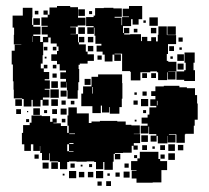

<svg xmlns="http://www.w3.org/2000/svg" viewBox="-20 -603 696 640"><path d="M85 -248H59V-273H54V-275H26V-304H25V-332H23V-370V-388H19V-434H29V-454H51V-455H26V-487H27V-511H22V-551H56V-577H88V-545H87V-520H91V-514H115V-488H91V-483H114V-463H123V-480H139V-488H119V-514H139V-517H118V-545H139V-554H125V-568H139V-554H145V-578H170V-583H214V-579H240V-544H265V-518H239V-514H214V-512H233V-490H215V-489H240V-462H243V-480H261V-462H243V-455H266V-431H272V-422H293V-400H272V-391H246V-387H242V-373H244V-329H241V-302H239V-274H205V-302H203V-329H202V-311H182V-331H200V-340H181V-362H200V-368H179V-389H170V-400H151V-422H170V-433H175V-448H169V-458H149V-478H141V-462H124V-419H122V-391H116V-375H126V-387H138V-375H126V-363H144V-339H129V-335H146V-307H129V-304H145V-278H123V-271H142V-251H122V-270H115V-248H89V-270H85ZM355 -398H329V-421H322V-447V-431H302V-451H318V-457H298V-484H295V-511H293V-490H271V-512H292V-516H267V-546H292V-551H297V-576H326V-577H358V-575H386V-547H362V-544H385V-519H387V-546H410V-548H389V-574H410V-583H454V-539H442V-521H422V-539H417V-516H390V-493H393V-510H411V-492H394V-488H414V-489H450V-466H453V-480H471V-466H484V-479H500V-465H506V-487H538V-486H567V-456H540V-423H536V-400H541V-397H568V-365H541V-364H565V-338H539V-362H537V-336H507V-362H503V-365H481V-362H448V-335H416V-363H414V-366H387V-396V-424H362V-422H383V-400H361V-421H355ZM263 -550H241V-572H263ZM108 -555H96V-567H108ZM287 -556H277V-566H287ZM506 -517H478V-545H506ZM113 -520H91V-542H113ZM466 -527H458V-535H466ZM536 -487H508V-515H536ZM566 -487H538V-515H566ZM263 -490H241V-512H263ZM501 -492H483V-510H501ZM438 -495H426V-507H438ZM90 -463V-482H89V-463ZM291 -462H273V-480H291ZM589 -464H575V-478H589ZM291 -432H273V-450H291ZM560 -433H544V-449H560ZM138 -435H126V-447H138ZM168 -435H156V-447H168ZM586 -437H578V-445H586ZM629 -394H595V-428H629ZM593 -400H571V-422H593ZM319 -404H305V-418H319ZM556 -407H548V-415H556ZM135 -408H129V-414H135ZM630 -333H594V-337H568V-365H594V-369H599V-394H625V-369H630ZM592 -371H572V-391H592ZM168 -375H156V-387H168ZM470 -343H454V-359H470ZM500 -343H484V-359H500ZM169 -344H155V-358H169ZM173 -310H151V-332H173ZM475 -158H449V-184H472V-191H452V-211H472V-221H478V-245H501V-250H481V-272H498V-283H484V-299H498V-315H526V-317H578V-312H603V-309H630V-286H637V-258H639V-204H629V-184H626V-157H598V-172V-155H566V-156H543V-154H565V-128H539V-150H538V-125H506V-150H502V-131H482V-151H501V-156H477V-181H475ZM176 -277H148V-305H176ZM202 -281H182V-301H202ZM469 -284H455V-298H469ZM436 -287H428V-295H436ZM474 -249H450V-273H474ZM53 -250H31V-272H53ZM173 -250H151V-272H173ZM439 -254H425V-268H439ZM199 -254H185V-268H199ZM228 -255H216V-267H228ZM505 -252V-267H503V-252ZM83 -100H61V-122H83H53V-160H57V-186H79V-194H85V-218H119V-216H147V-197H155V-208H169V-194H158V-192H183V-183H204V-160H209V-184H205V-218H208V-245H236V-225H276V-193H285V-198H313V-200H371V-198H399V-187H418V-185H446V-157H426V-156H447V-126H426V-118H439V-104H425V-117H419V-94H390V-93H363V-90H359V-64H356V-37H328V-63H324V-39H300V-63H294V-65H269V-64H235V-65H210V-63H204V-39H180V-63H174V-65H146V-92H144V-69H120V-93H143H114V-116H113V-100H91V-122H83ZM113 -220H91V-242H113ZM202 -221H182V-241H202ZM50 -223H34V-239H50ZM170 -223H154V-239H170ZM137 -226H127V-236H137ZM467 -226H457V-236H467ZM74 -229H70V-233H74ZM198 -195H186V-207H198ZM77 -196H67V-206H77ZM435 -198H429V-204H435ZM211 -156H230V-158H211ZM596 -127H568V-155H596ZM473 -130H451V-152H473ZM211 -123H225V-126H211ZM563 -100H541V-122H563ZM210 -99V-97H225V-99H210V-122H204V-99ZM591 -102H573V-120H591ZM530 -103H514V-119H530ZM470 -103H454V-119H470ZM496 -107H488V-115H496ZM489 6H435V-8H419V-34H435V-36H417V-66H438V-75H446V-97H476H508V-73H514V-66H537V-36H518V5H489ZM563 -70H541V-92H563ZM381 -72H363V-90H381ZM529 -74H515V-88H529ZM109 -74H95V-88H109ZM437 -76H427V-86H437ZM173 -40H151V-62H173ZM142 -41H122V-61H142ZM229 -44H215V-58H229ZM409 -44H395V-58H409ZM287 -46H277V-56H287ZM255 -48H249V-54H255ZM324 -9H300V-33H324ZM234 -9H210V-33H234ZM412 -11H392V-31H412ZM291 -12H273V-30H291ZM261 -12H243V-30H261ZM379 -14H365V-28H379ZM346 -17H338V-25H346ZM195 -18H189V-24H195ZM350 17H334V1H350ZM319 16H305V2H319ZM316 -226H288V-249H251V-291H257V-315H285V-347H307V-355H357H387V-326H388V-274H386V-246H378V-224H346V-246H344V-228H320V-251H316ZM282 -320H262V-340H282ZM289 -291V-313H287V-291Z"/></svg>

Font: Rubik Storm
Style: Regular
Weight: 400
Designer: Hubert and Fischer, NaN
Foundry: Hubert and Fischer, NaN
Version: Version 2.201